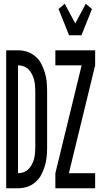

<svg xmlns="http://www.w3.org/2000/svg" viewBox="-20 -1003 540 1023"><path d="M13 0V-735H76Q101 -735 124.5 -727.5Q148 -720 168 -703Q188 -686 199.5 -664Q211 -642 218.5 -618Q226 -594 228.5 -569Q231 -544 231 -519V-216Q231 -191 228.5 -166Q226 -141 218.5 -117Q211 -93 199.5 -71Q188 -49 168 -32Q148 -15 124.5 -7.5Q101 0 76 0ZM76 -80Q91 -80 106 -85.5Q121 -91 131.5 -101.5Q142 -112 149.5 -126Q157 -140 161 -155Q165 -170 166.5 -185.5Q168 -201 168 -216V-519Q168 -534 166.5 -549.5Q165 -565 161 -580Q157 -595 149.5 -609Q142 -623 131.5 -633.5Q121 -644 106 -649.5Q91 -655 76 -655ZM348 -815 292 -955 325 -983 381 -878 437 -983 470 -955 414 -815ZM275 0V-80L415 -655H275V-735H487V-655L347 -80H487V0Z"/></svg>

Font: Iosevka Medium
Style: Regular
Weight: 500
Monospace: yes
Designer: Belleve Invis
Foundry: Belleve Invis
Version: Version 32.5.0; ttfautohint (v1.8.4)